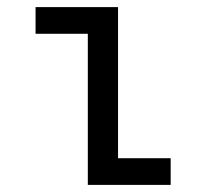

<svg xmlns="http://www.w3.org/2000/svg" viewBox="-20 -520 580 540"><path d="M80 -425V-500H312V-75H460V0H227V-425Z"/></svg>

Font: Share Tech Mono
Style: Regular
Weight: 400
Designer: Ralph Oliver du Carrois
Foundry: Ralph Oliver du Carrois
Version: Version 1.003